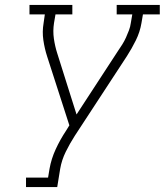

<svg xmlns="http://www.w3.org/2000/svg" viewBox="-20 -755 665 775"><path d="M85 0V-38H174L180 -74Q187 -114 205 -153Q223 -192 247 -228L260 -249L170 -528Q160 -559 155 -593Q150 -627 156 -662L161 -697H99V-735H272V-697H204L198 -662Q193 -630 197.5 -599Q202 -568 211 -540L263 -375L289 -293L456 -549Q465 -562 473.5 -575.5Q482 -589 488.5 -603.5Q495 -618 500.5 -632.5Q506 -647 508 -662L514 -697H451V-735H625V-697H557L551 -662Q545 -626 528.5 -592.5Q512 -559 492 -528L282 -207Q262 -176 245.5 -142.5Q229 -109 223 -74L211 0Z"/></svg>

Font: Iosevka Curly Slab XLtEx
Style: Italic
Weight: 200
Width: 7
Italic angle: -9°
Monospace: yes
Designer: Belleve Invis
Foundry: Belleve Invis
Version: Version 11.1.0; ttfautohint (v1.8.3)